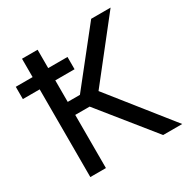

<svg xmlns="http://www.w3.org/2000/svg" viewBox="-165 -855 979 999"><g transform="rotate(-30 324.5 -355.5)"><path d="M276.9 -319.3H190.4V0H96.7V-526.9H-4.4V-600.6H96.7V-710.9H190.4V-600.6H306.2V-526.9H190.4V-397.5H263.7L512.2 -710.9H628.9L357.4 -366.2L648.9 0H534.2Z"/></g></svg>

Font: SteelSelectRoboto
Style: Roboto-Regular
Weight: 400
Designer: Google
Version: Version 2.137; 2017